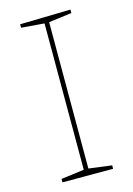

<svg xmlns="http://www.w3.org/2000/svg" viewBox="-108 -749 557 806"><g transform="rotate(-15 170.5 -346.0)"><path d="M281 -692V-677L181 -664V-28L281 -15V0H61V-15L161 -28V-664L61 -672V-687Z"/></g></svg>

Font: Bitter Pro Thin
Style: Regular
Weight: 250
Designer: Sol Matas, and Bitter project Authors
Foundry: Sol Matas
Version: Version 1.010